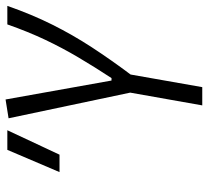

<svg xmlns="http://www.w3.org/2000/svg" viewBox="-48 -692 740 683"><g transform="rotate(-90 321.5 -350.0)"><path d="M288.6 0 334 -256.3 242.7 -689 309.6 -699.7 377 -322.8H385.7Q426.3 -384.8 459.7 -441.4Q493.2 -498 522 -558.8Q550.8 -619.6 576.7 -693.4H642.6Q612.3 -606.4 575.7 -533.2Q539.1 -460 494.9 -392.3Q450.7 -324.7 398.4 -254.9L353.5 0ZM51.3 -507.8 130.4 -693.4H200.2L113.3 -507.8Z"/></g></svg>

Font: Cascadia Mono Light
Style: Italic
Weight: 300
Italic angle: -10°
Monospace: yes
Designer: Aaron Bell
Foundry: Saja Typeworks
Version: Version 2404.023; ttfautohint (v1.8.4)